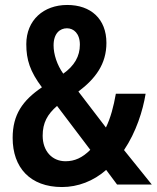

<svg xmlns="http://www.w3.org/2000/svg" viewBox="-20 -744 632 774"><path d="M251 -724C156 -724 86 -663 86 -566C86 -503 101 -456 149 -392C71 -339 31 -282 31 -188C31 -69 101 10 230 10C294 10 357 -14 408 -59L452 0H592L480 -139C529 -212 556 -298 567 -366H447C438 -315 426 -269 407 -230L296 -375C365 -427 409 -486 409 -571C409 -668 346 -724 251 -724ZM250 -630C277 -630 302 -609 302 -564C302 -517 280 -479 235 -447C210 -482 196 -525 196 -561C196 -610 222 -630 250 -630ZM210 -317 344 -140C312 -108 281 -94 244 -94C190 -94 152 -135 152 -197C152 -249 171 -283 210 -317Z"/></svg>

Font: Noto Sans Telugu Condensed SemiBold
Style: Regular
Weight: 600
Width: 3
Designer: Jelle Bosma - Monotype Design Team
Foundry: Monotype Imaging Inc.
Version: Version 2.005